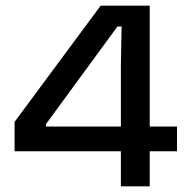

<svg xmlns="http://www.w3.org/2000/svg" viewBox="-20 -659 663 679"><path d="M407.5 0V-429.5L410 -565.5H395.5L142.5 -220V-170L101.5 -211.5H606V-124H31.5V-228L336 -639H509.5V0Z"/></svg>

Font: Anek Gurmukhi Medium SemiExpanded
Style: Regular
Weight: 500
Width: 6
Version: Version 1.003